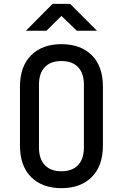

<svg xmlns="http://www.w3.org/2000/svg" viewBox="-20 -970 640 1000"><path d="M300 10Q200 10 142 -48Q84 -106 84 -212V-519Q84 -624 142 -682Q200 -740 300 -740Q400 -740 458 -682.5Q516 -625 516 -519V-212Q516 -106 458 -48Q400 10 300 10ZM300 -78Q356 -78 386.5 -110Q417 -142 417 -202V-529Q417 -588 387 -620Q357 -652 300 -652Q243 -652 213 -620Q183 -588 183 -529V-202Q183 -142 213.5 -110Q244 -78 300 -78ZM115 -810 254 -950H345L485 -810H380L300 -887L222 -810Z"/></svg>

Font: JetBrains Mono NL Medium
Style: Regular
Weight: 500
Monospace: yes
Designer: Philipp Nurullin, Konstantin Bulenkov
Foundry: JetBrains
Version: Version 2.305; ttfautohint (v1.8.4.7-5d5b)